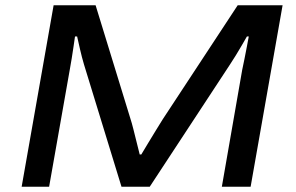

<svg xmlns="http://www.w3.org/2000/svg" viewBox="-20 -707 1122 727"><path d="M62 0 183 -687H342L474 -257Q479 -242 485 -218Q491 -194 497.5 -168Q504 -142 509 -122H515Q526 -140 540.5 -164.5Q555 -189 570 -213Q585 -237 596 -255L880 -687H1050L929 0H820L897 -442Q901 -460 905.5 -483Q910 -506 914.5 -529Q919 -552 922 -569H915Q907 -555 896 -536Q885 -517 873 -497.5Q861 -478 851 -463L547 0H440L298 -463Q290 -490 283 -520.5Q276 -551 272 -569H264Q262 -553 258.5 -531Q255 -509 251.5 -485.5Q248 -462 244 -442L166 0Z"/></svg>

Font: Archivo Expanded
Style: Italic
Weight: 400
Width: 7
Italic angle: -10°
Designer: Hector Gatti
Foundry: Omnibus-Type
Version: Version 2.001